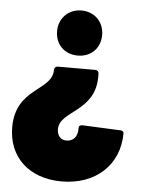

<svg xmlns="http://www.w3.org/2000/svg" viewBox="-52 -546 587 798"><g transform="rotate(5 241.5 -147.5)"><path d="M256 -505C202 -505 162 -465 162 -411C162 -355 201 -317 256 -317C311 -317 350 -355 350 -411C350 -465 311 -505 256 -505ZM334 -264H178C169 -264 163 -258 163 -249V-248C163 -161 11 -162 11 3C11 127 98 210 235 210C377 210 474 120 474 -12C474 -19 468 -23 459 -23L301 -30C291 -30 286 -26 286 -16V-12C286 17 270 39 240 39C216 39 201 22 201 -6C201 -82 349 -90 349 -236V-249C349 -258 343 -264 334 -264Z"/></g></svg>

Font: Barlow Condensed Black
Style: Regular
Weight: 900
Width: 3
Designer: Jeremy Tribby
Foundry: Tribby Type
Version: Version 1.422;hotconv 1.0.109;makeotfexe 2.5.65596